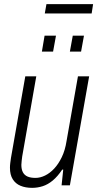

<svg xmlns="http://www.w3.org/2000/svg" viewBox="-20 -894 469 926"><path d="M135 12Q103 12 79 2Q55 -8 41.5 -29.5Q28 -51 28 -85Q28 -96 29.5 -107.5Q31 -119 33 -133L102 -526H155L87 -139Q86 -128 84.5 -118Q83 -108 83 -99Q83 -77 90.5 -63Q98 -49 113 -42.5Q128 -36 151 -36Q174 -36 197.5 -47.5Q221 -59 241.5 -81Q262 -103 278 -136Q294 -169 301 -214L356 -526H410L317 0H277L285 -76H280Q258 -43 234.5 -23.5Q211 -4 186 4Q161 12 135 12ZM182 -645 195 -722H250L236 -645ZM317 -645 331 -722H385L371 -645ZM196 -829 204 -874H429L422 -829Z"/></svg>

Font: Archivo Condensed ExtraLight
Style: Italic
Weight: 250
Width: 3
Italic angle: -10°
Designer: Hector Gatti
Foundry: Omnibus-Type
Version: Version 2.001